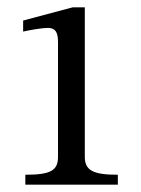

<svg xmlns="http://www.w3.org/2000/svg" viewBox="-20 -755 383 523"><path d="M301 -252V-279C233 -279 211 -291 211 -328V-735H178L43 -699V-669C61 -673 94 -679 110 -679C131 -679 138 -667 138 -641V-328C138 -291 119 -279 49 -279V-252Z"/></svg>

Font: STIX Two Math
Style: Regular
Weight: 400
Designer: Ross Mills, John Hudson & Paul Hanslow, Tiro Typeworks Ltd; with portions MicroPress Inc., with additions and correction
Foundry: Tiro Typeworks Ltd
Version: Version 2.02 b142